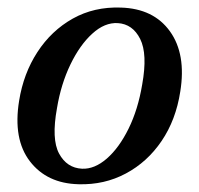

<svg xmlns="http://www.w3.org/2000/svg" viewBox="-20 -477 526 507"><path d="M299 -457Q385.5 -454.5 428.8 -394.2Q472 -334 456 -235Q444.5 -160.5 406.8 -104.8Q369 -49 312.2 -18.8Q255.5 11.5 187.5 9.5Q104 7.5 59 -51Q14 -109.5 30.5 -211Q42 -283 78.8 -339.5Q115.5 -396 172 -427.8Q228.5 -459.5 299 -457ZM196.5 -31.5Q229.5 -30 262 -58.2Q294.5 -86.5 319.5 -137.2Q344.5 -188 355.5 -254Q370 -334.5 350.2 -374Q330.5 -413.5 291 -416Q256.5 -418 223.8 -388.2Q191 -358.5 166 -306.8Q141 -255 130.5 -191.5Q115.5 -109.5 136 -71.5Q156.5 -33.5 196.5 -31.5Z"/></svg>

Font: Fraunces 72pt S050
Style: Italic
Weight: 400
Italic angle: -16°
Version: Version 1.000; ttfautohint (v1.8.3)